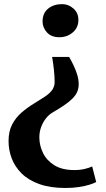

<svg xmlns="http://www.w3.org/2000/svg" viewBox="-20 -768 526 954"><path d="M323.5 -485Q333 -469 344 -446.5Q355 -424 363 -399Q371 -374 371 -349.5Q371 -329.5 363.8 -312.2Q356.5 -295 340.8 -279Q325 -263 299.5 -245.5Q274 -228 237 -206.5Q221 -196.5 207 -178.2Q193 -160 184.2 -136.2Q175.5 -112.5 175.5 -85.5Q175.5 -45 193.8 -7.8Q212 29.5 250.2 53.2Q288.5 77 349.5 77Q378.5 77 401.8 71.2Q425 65.5 438 59L458 136.5Q446 143 424.5 149.8Q403 156.5 373 161.2Q343 166 305 166Q229 166 175 146.5Q121 127 87.5 93.8Q54 60.5 38.2 19Q22.5 -22.5 22.5 -67Q22.5 -115.5 40.5 -149.8Q58.5 -184 86.5 -208.2Q114.5 -232.5 145 -251.2Q175.5 -270 201.8 -287Q228 -304 241.5 -324Q244.5 -329 248 -338.5Q251.5 -348 251.5 -358.5Q251.5 -387.5 248 -420.2Q244.5 -453 239 -485ZM289 -747.5Q320 -747.5 344.8 -725.8Q369.5 -704 369.5 -669Q369.5 -630.5 341.5 -606.8Q313.5 -583 275 -583Q235 -583 213.2 -607Q191.5 -631 191.5 -661.5Q191.5 -702.5 219 -725Q246.5 -747.5 289 -747.5Z"/></svg>

Font: Merriweather 36pt ExtraBold
Style: Regular
Weight: 800
Designer: Eben Sorkin
Foundry: Eben Sorkin
Version: Version 2.100